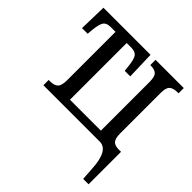

<svg xmlns="http://www.w3.org/2000/svg" viewBox="-194 -692 1058 1058"><g transform="rotate(45 335.0 -163.0)"><path d="M603 135Q596 0 527 0H88V-41H98Q131 -41 146 -55.5Q161 -70 161 -112V-489H123Q92 -489 80 -472Q68 -455 63 -408L60 -373H16L20 -536H387L392 -373H349L345 -408Q340 -455 327.5 -472Q315 -489 284 -489H248V-47H489V-426Q489 -468 474.5 -481.5Q460 -495 429 -495H426V-536H646V-495H637Q606 -495 590.5 -481.5Q575 -468 575 -428V-112Q575 -72 588.5 -57.5Q602 -43 632 -43H650V210H608Z"/></g></svg>

Font: Noto Serif Cond
Style: Regular
Weight: 400
Width: 3
Designer: Monotype Design Team
Foundry: Monotype Imaging Inc.
Version: Version 1.001